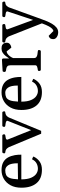

<svg xmlns="http://www.w3.org/2000/svg" viewBox="814 -1348 754 2421"><g transform="rotate(-90 1190.5 -138.0)"><path d="M259.8 14.2Q147.9 14.2 90.8 -54Q33.7 -122.1 33.7 -244.1Q33.7 -325.7 64.5 -381.6Q95.2 -437.5 145.5 -466.3Q195.8 -495.1 253.9 -495.1Q315.4 -495.1 354.2 -473.9Q393.1 -452.6 414.3 -414.8Q435.5 -377 444.3 -326.7Q447.8 -308.1 449 -287.6Q450.2 -267.1 450.2 -245.6H138.7Q139.2 -168.5 159.2 -122.6Q179.2 -76.7 209.7 -56.6Q240.2 -36.6 272.5 -36.6Q309.6 -36.6 340.3 -53.5Q371.1 -70.3 386.7 -101.6Q388.2 -104.5 389.6 -107.4Q391.1 -110.4 396 -109.4L420.4 -98.1Q425.8 -96.2 425.8 -92.3Q425.8 -90.3 424.8 -88.1Q423.8 -85.9 422.9 -84.5Q401.4 -41.5 361.8 -13.7Q322.3 14.2 259.8 14.2ZM139.6 -287.6 341.8 -290.5Q341.8 -375.5 316.4 -411.9Q291 -448.2 253.4 -448.2Q218.8 -448.2 194.3 -437Q169.9 -425.8 156.2 -391.4Q142.6 -356.9 139.6 -287.6Z M714.4 4.4 543.9 -404.8Q529.3 -429.2 515.9 -437.3Q502.4 -445.3 484.4 -447.3Q474.1 -448.2 470.5 -451.4Q466.8 -454.6 466.8 -465.3Q466.8 -470.7 471.2 -478Q475.6 -485.4 483.4 -485.4H690.9Q699.2 -485.4 703.4 -478Q707.5 -470.7 707.5 -465.3Q707.5 -449.2 691.4 -447.3Q673.3 -445.3 656.5 -441.2Q639.6 -437 639.6 -420.9L759.3 -122.1L877.9 -420.9Q877.9 -431.6 867.4 -436.8Q856.9 -441.9 842.8 -443.8Q828.6 -445.8 816.4 -447.3Q800.3 -449.2 800.3 -465.3Q800.3 -470.7 804.4 -478Q808.6 -485.4 816.9 -485.4H980.5Q988.8 -485.4 992.9 -478Q997.1 -470.7 997.1 -465.3Q997.1 -454.6 993.4 -451.4Q989.7 -448.2 979.5 -447.3Q961.4 -445.3 948 -437.3Q934.6 -429.2 919.9 -404.8L750.5 4.4Z M1239.7 14.2Q1127.9 14.2 1070.8 -54Q1013.7 -122.1 1013.7 -244.1Q1013.7 -325.7 1044.4 -381.6Q1075.2 -437.5 1125.5 -466.3Q1175.8 -495.1 1233.9 -495.1Q1295.4 -495.1 1334.2 -473.9Q1373 -452.6 1394.3 -414.8Q1415.5 -377 1424.3 -326.7Q1427.7 -308.1 1429 -287.6Q1430.2 -267.1 1430.2 -245.6H1118.7Q1119.1 -168.5 1139.2 -122.6Q1159.2 -76.7 1189.7 -56.6Q1220.2 -36.6 1252.4 -36.6Q1289.6 -36.6 1320.3 -53.5Q1351.1 -70.3 1366.7 -101.6Q1368.2 -104.5 1369.6 -107.4Q1371.1 -110.4 1376 -109.4L1400.4 -98.1Q1405.8 -96.2 1405.8 -92.3Q1405.8 -90.3 1404.8 -88.1Q1403.8 -85.9 1402.8 -84.5Q1381.3 -41.5 1341.8 -13.7Q1302.2 14.2 1239.7 14.2ZM1119.6 -287.6 1321.8 -290.5Q1321.8 -375.5 1296.4 -411.9Q1271 -448.2 1233.4 -448.2Q1198.7 -448.2 1174.3 -437Q1149.9 -425.8 1136.2 -391.4Q1122.6 -356.9 1119.6 -287.6Z M1521.5 0Q1513.2 0 1509 -7.3Q1504.9 -14.6 1504.9 -20Q1504.9 -36.1 1521 -38.1Q1541 -40 1559.3 -46.6Q1577.6 -53.2 1577.6 -69.3V-379.9Q1577.6 -410.2 1564.9 -421.4Q1552.2 -432.6 1535.2 -435.1Q1518.1 -437.5 1504.9 -440.9Q1500 -443.4 1496.6 -447.3Q1493.2 -451.2 1493.2 -460.4Q1493.2 -466.3 1496.3 -473.6Q1499.5 -481 1504.9 -481.4Q1553.7 -484.4 1590.8 -486.8Q1627.9 -489.3 1648.9 -489.7Q1652.8 -489.7 1657.7 -485.8Q1662.6 -481.9 1663.6 -470.2V-399.4Q1678.7 -423.3 1696.5 -445.1Q1714.4 -466.8 1736.8 -481Q1759.3 -495.1 1788.6 -495.1Q1819.8 -495.1 1835.4 -484.9Q1851.1 -474.6 1856.4 -459Q1861.8 -443.4 1861.8 -426.3Q1861.8 -407.7 1850.3 -395.8Q1838.9 -383.8 1824 -377.9Q1809.1 -372.1 1799.3 -372.1L1752.9 -430.7Q1738.3 -430.7 1721.9 -419.4Q1705.6 -408.2 1691.4 -389.6Q1677.2 -371.1 1668.5 -349.6V-85.4Q1668.5 -64.5 1682.4 -54.9Q1696.3 -45.4 1716.1 -42.5Q1735.8 -39.6 1752.4 -38.1Q1762.7 -37.1 1766.4 -34.2Q1770 -31.2 1770 -20Q1770 -14.6 1765.9 -7.3Q1761.7 0 1753.4 0Z M1993.2 219.2Q1970.2 219.2 1950.4 211.2Q1930.7 203.1 1918.9 189.5Q1907.2 175.8 1907.2 159.2Q1907.2 126 1922.9 112.8Q1938.5 99.6 1949.2 99.6L2009.8 159.2Q2022.5 156.7 2036.9 144.3Q2051.3 131.8 2068.4 101.1Q2085.4 70.3 2106 13.7L1940.9 -404.8Q1926.3 -429.2 1912.8 -437.3Q1899.4 -445.3 1881.3 -447.3Q1871.1 -448.2 1867.4 -451.4Q1863.8 -454.6 1863.8 -465.3Q1863.8 -470.7 1867.9 -478Q1872.1 -485.4 1879.9 -485.4H2081.5Q2089.8 -485.4 2094 -478Q2098.1 -470.7 2098.1 -465.3Q2098.1 -449.2 2082 -447.3Q2064 -445.3 2047.1 -441.2Q2030.3 -437 2030.3 -420.9L2149.4 -97.2L2256.8 -420.9Q2256.8 -437 2237.5 -441.2Q2218.3 -445.3 2200.2 -447.3Q2184.1 -449.2 2184.1 -465.3Q2184.1 -470.7 2188.2 -478Q2192.4 -485.4 2200.7 -485.4H2364.3Q2372.6 -485.4 2376.7 -478Q2380.9 -470.7 2380.9 -465.3Q2380.9 -454.6 2377.2 -451.4Q2373.5 -448.2 2363.3 -447.3Q2345.2 -445.3 2334.2 -437.3Q2323.2 -429.2 2308.6 -404.8L2160.6 4.4Q2150.4 32.7 2135.7 69.3Q2121.1 106 2101.1 140.4Q2081.1 174.8 2054.4 197Q2027.8 219.2 1993.2 219.2Z"/></g></svg>

Font: Gelasio
Style: Regular
Weight: 400
Designer: Eben Sorkin
Foundry: Eben Sorkin
Version: Version 1.008